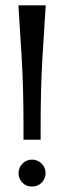

<svg xmlns="http://www.w3.org/2000/svg" viewBox="-20 -691 241 722"><path d="M132.8 -165.5H68.4V-213.9Q68.4 -362.3 61.5 -475.1Q54.7 -587.9 49.3 -670.9H151.9Q146.5 -587.9 139.6 -475.1Q132.8 -362.3 132.8 -213.9ZM49.8 -40Q49.8 -50.3 53.7 -59.6Q57.6 -68.8 64.5 -75.9Q71.3 -83 80.6 -86.9Q89.8 -90.8 100.6 -90.8Q110.8 -90.8 120.1 -86.9Q129.4 -83 136.5 -75.9Q143.6 -68.8 147.5 -59.6Q151.4 -50.3 151.4 -40Q151.4 -29.3 147.5 -20Q143.6 -10.7 136.5 -3.9Q129.4 2.9 120.1 6.8Q110.8 10.7 100.6 10.7Q79.1 10.7 64.5 -3.9Q49.8 -18.6 49.8 -40Z"/></svg>

Font: Crushed
Style: Regular
Weight: 400
Width: 3
Designer: Astigmatic (AOETI)
Foundry: Astigmatic (AOETI)
Version: Version 001.000